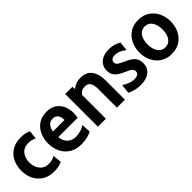

<svg xmlns="http://www.w3.org/2000/svg" viewBox="131 -1288 2077 2077"><g transform="rotate(-45 1169.0 -249.5)"><path d="M275 10Q193.5 10 138 -25.2Q82.5 -60.5 54.2 -119.2Q26 -178 26 -249Q26 -320.5 54 -379.5Q82 -438.5 138.2 -473.8Q194.5 -509 279 -509Q315 -509 344.2 -502Q373.5 -495 394 -484.5L384.5 -385.5Q365.5 -395.5 342 -401.8Q318.5 -408 292 -408Q224.5 -408 187.5 -364Q150.5 -320 150.5 -249Q150.5 -182 187.8 -136Q225 -90 291 -90Q317 -90 340.5 -96.8Q364 -103.5 386.5 -115.5L396 -15Q374 -4 342 3Q310 10 275 10Z M692.5 10Q608 10 551.8 -26Q495.5 -62 467.5 -121.5Q439.5 -181 439.5 -251.5Q439.5 -322 466 -380.2Q492.5 -438.5 543.8 -473.2Q595 -508 669.5 -508Q734 -508 778.5 -479.8Q823 -451.5 846 -402Q869 -352.5 869 -289Q869 -273 867.2 -257Q865.5 -241 862 -223H566Q572 -176 591.8 -146.8Q611.5 -117.5 641 -103.8Q670.5 -90 704.5 -90Q745.5 -90 780.5 -101.5Q815.5 -113 844 -130.5L848.5 -25.5Q821.5 -11 782 -0.5Q742.5 10 692.5 10ZM568 -307H745.5Q745.5 -332.5 738.2 -355.5Q731 -378.5 713.5 -393.2Q696 -408 665.5 -408Q624 -408 600 -381Q576 -354 568 -307Z M949 0V-500H1059L1065.5 -420.5L1037.5 -439.5Q1065 -469.5 1102 -488.8Q1139 -508 1190.5 -508Q1277.5 -508 1319.8 -450.8Q1362 -393.5 1362 -302V0H1240V-289Q1240 -348 1220.5 -378Q1201 -408 1156.5 -408Q1118 -408 1093 -387.2Q1068 -366.5 1050 -330.5L1071 -399V0Z M1597.5 10Q1552 10 1515.2 0.8Q1478.5 -8.5 1441.5 -26L1452.5 -132Q1487.5 -110.5 1521.5 -96.8Q1555.5 -83 1591 -83Q1626.5 -83 1645.2 -95.5Q1664 -108 1664 -132.5Q1664 -150.5 1655.2 -162.8Q1646.5 -175 1627.5 -185.8Q1608.5 -196.5 1577.5 -209.5Q1535.5 -227.5 1506 -247.2Q1476.5 -267 1460.8 -294.8Q1445 -322.5 1445 -363.5Q1445 -406.5 1466.8 -439.2Q1488.5 -472 1528.2 -490.5Q1568 -509 1622.5 -509Q1666.5 -509 1701.2 -498.8Q1736 -488.5 1765.5 -471L1754.5 -366.5Q1725 -389.5 1694.5 -404.2Q1664 -419 1627.5 -419Q1597.5 -419 1579.8 -406.5Q1562 -394 1562 -370Q1562 -343 1585.5 -328Q1609 -313 1660 -290Q1691 -276.5 1714 -262Q1737 -247.5 1752.5 -229.8Q1768 -212 1775.5 -189.5Q1783 -167 1783 -138Q1783 -91.5 1760.8 -58.2Q1738.5 -25 1697 -7.5Q1655.5 10 1597.5 10Z M2072.5 10Q1997 10 1943.5 -25.5Q1890 -61 1861.8 -120Q1833.5 -179 1833.5 -249Q1833.5 -319 1861.8 -378.5Q1890 -438 1943.2 -473.5Q1996.5 -509 2072.5 -509Q2148 -509 2201.8 -473.5Q2255.5 -438 2283.8 -378.5Q2312 -319 2312 -249Q2312 -179 2283.8 -120Q2255.5 -61 2202 -25.5Q2148.5 10 2072.5 10ZM2072.5 -90Q2128 -90 2157.8 -134.5Q2187.5 -179 2187.5 -249Q2187.5 -320 2157.8 -364.5Q2128 -409 2072.5 -409Q2018 -409 1988 -364.5Q1958 -320 1958 -249Q1958 -179 1988 -134.5Q2018 -90 2072.5 -90Z"/></g></svg>

Font: Cabin
Style: Bold
Weight: 700
Width: 4
Designer: Pablo Impallari
Foundry: Pablo Impallari. http://www.impallari.com Igino Marini. http://www.ikern.com
Version: Version 3.001